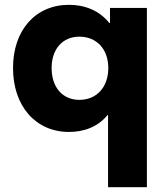

<svg xmlns="http://www.w3.org/2000/svg" viewBox="-20 -534 686 796"><path d="M436 -439H433C391 -491 331 -514 266 -514C127 -514 34 -409 34 -252C34 -94 128 13 266 13C324 13 383 -5 426 -57H428V242H589V-501H436ZM309 -120C239 -120 194 -172 194 -252C194 -330 239 -382 309 -382C381 -382 429 -330 429 -252C429 -173 381 -120 309 -120Z"/></svg>

Font: UULA Sans
Style: Bold
Weight: 700
Designer: Mohamed Gaber, Laura Garcia Mut
Foundry: Kief Type Foundry
Version: Version 3.006;hotconv 1.0.109;makeotfexe 2.5.65596